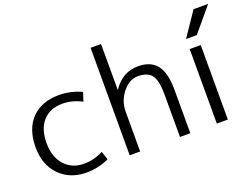

<svg xmlns="http://www.w3.org/2000/svg" viewBox="-114 -1003 1653 1259"><g transform="rotate(-20 712.5 -373.5)"><path d="M303 -469Q215 -469 166 -414.5Q117 -360 117 -260Q117 -164 168.5 -107Q220 -50 303 -50Q373 -50 437 -84L457 -25Q382 10 300 10Q184 10 112 -63.5Q40 -137 40 -260Q40 -387 109 -458.5Q178 -530 300 -530Q382 -530 457 -495L437 -434Q370 -469 303 -469Z M602 -750H675V-431H677Q743 -530 852 -530Q940 -530 982.5 -475.5Q1025 -421 1025 -303V0H953V-297Q953 -394 925 -431.5Q897 -469 829 -469Q769 -469 722 -410.5Q675 -352 675 -278V0H602Z M1285 -590H1210L1323 -757H1425ZM1210 0V-520H1287V0Z"/></g></svg>

Font: Mplus 1p
Style: Regular
Weight: 400
Version: Version 1.061